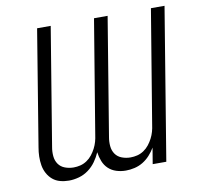

<svg xmlns="http://www.w3.org/2000/svg" viewBox="-82 -822 963 917"><g transform="rotate(-10 400.0 -363.5)"><path d="M180 8Q158 8 137.5 2.5Q117 -3 101.5 -16Q86 -29 76 -47.5Q66 -66 62.5 -87Q59 -108 59.5 -130Q60 -152 64 -174L156 -735H222L128 -164Q124 -142 126 -120Q128 -98 139.5 -81.5Q151 -65 171 -57.5Q191 -50 213 -50Q229 -50 245.5 -54Q262 -58 277 -68Q292 -78 303 -92Q314 -106 322 -121.5Q330 -137 334.5 -153Q339 -169 341 -185L432 -735H498L404 -164Q400 -142 402 -120Q404 -98 415.5 -81.5Q427 -65 447 -57.5Q467 -50 489 -50Q505 -50 521.5 -54Q538 -58 553 -68Q568 -78 579 -92Q590 -106 598 -121.5Q606 -137 610.5 -153Q615 -169 617 -185L708 -735H774L653 0H587L600 -78Q589 -59 573.5 -42Q558 -25 539 -13.5Q520 -2 498.5 3Q477 8 456 8Q432 8 410 1Q388 -6 372 -21Q356 -36 347.5 -57.5Q339 -79 336 -102Q326 -79 311 -58Q296 -37 275 -21.5Q254 -6 229 1Q204 8 180 8Z"/></g></svg>

Font: Iosevka Aile Light
Style: Italic
Weight: 300
Italic angle: -9°
Designer: Belleve Invis
Foundry: Belleve Invis
Version: Version 31.1.0; ttfautohint (v1.8.4)